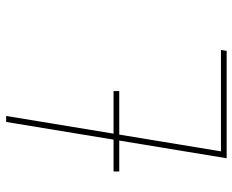

<svg xmlns="http://www.w3.org/2000/svg" viewBox="-88 -688 775 640"><g transform="rotate(-90 300.0 -367.5)"><path d="M93 0 214 -735H234L116 -19H454L451 0ZM49 -358V-377H317V-358Z"/></g></svg>

Font: Iosevka Thin Extended Oblique
Style: Regular
Weight: 100
Width: 7
Italic angle: -9°
Monospace: yes
Designer: Belleve Invis
Foundry: Belleve Invis
Version: Version 32.5.0; ttfautohint (v1.8.4)